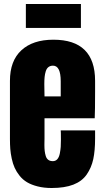

<svg xmlns="http://www.w3.org/2000/svg" viewBox="-20 -942 528 971"><path d="M110.8 -800.8V-921.9H389.2V-800.8ZM241.2 8.8Q202.1 8.8 170.4 0.7Q138.7 -7.3 116.9 -20.3Q95.2 -33.2 79.3 -53Q63.5 -72.8 54.2 -93.3Q44.9 -113.8 39.3 -140.1Q33.7 -166.5 32 -189Q30.3 -211.4 30.3 -238.8V-533.2Q30.3 -634.3 88.1 -687.7Q146 -741.2 250 -741.2Q460.9 -741.2 460.9 -533.2V-480Q460.9 -380.9 459 -343.8H205.1V-241.2Q205.1 -236.3 204.8 -225.3Q204.6 -214.4 204.6 -208.5Q204.6 -190.9 206.1 -178.5Q207.5 -166 211.4 -153.1Q215.3 -140.1 224.4 -133.5Q233.4 -127 247.1 -127Q261.2 -127 270 -137Q278.8 -147 282.5 -165.8Q286.1 -184.6 287.1 -199.2Q288.1 -213.9 288.1 -235.8Q288.1 -278.8 287.1 -282.7H460.9V-241.2Q460.9 -180.2 451.7 -137.2Q442.4 -94.2 418.7 -59.8Q395 -25.4 351.1 -8.3Q307.1 8.8 241.2 8.8ZM248 -609.9Q234.4 -609.9 225.1 -602.8Q215.8 -595.7 211.4 -581.5Q207 -567.4 205.6 -552.5Q204.1 -537.6 204.1 -516.1Q204.1 -505.9 204.6 -485.4Q205.1 -464.8 205.1 -454.6H287.1V-530.8Q287.1 -609.9 248 -609.9Z"/></svg>

Font: Anton
Style: Regular
Weight: 400
Foundry: vernon adams
Version: Version 1.000